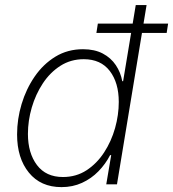

<svg xmlns="http://www.w3.org/2000/svg" viewBox="-20 -748 702 779"><path d="M229.5 11.2Q145 11.2 97.2 -47.6Q49.3 -106.4 49.3 -202.6Q49.3 -264.6 67.6 -325.7Q85.9 -386.7 120.6 -437.3Q155.3 -487.8 204.8 -518.1Q254.4 -548.3 316.9 -548.3Q363.8 -548.3 397 -530.8Q430.2 -513.2 450 -483.6Q469.7 -454.1 476.1 -418.5H479.5L530.8 -727.5H574.7L454.6 0H411.1L431.2 -118.7H426.8Q408.2 -82.5 379.4 -53Q350.6 -23.4 312.7 -6.1Q274.9 11.2 229.5 11.2ZM235.4 -29.8Q289.1 -29.8 331.1 -57.1Q373 -84.5 402.3 -129.4Q431.6 -174.3 446.8 -228Q461.9 -281.7 461.9 -334.5Q461.9 -412.6 425.3 -460.2Q388.7 -507.8 319.8 -507.8Q267.1 -507.8 225.1 -481Q183.1 -454.1 153.8 -409.7Q124.5 -365.2 108.9 -311.8Q93.3 -258.3 93.3 -204.6Q93.3 -127 129.9 -78.4Q166.5 -29.8 235.4 -29.8ZM371.1 -614.3 377 -652.3H662.1L656.2 -614.3Z"/></svg>

Font: Inter 17pt ExtraLight
Style: Italic
Weight: 250
Italic angle: -9.3988°
Version: Version 4.001;git-66647c0bb